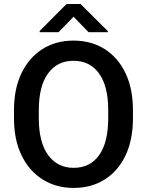

<svg xmlns="http://www.w3.org/2000/svg" viewBox="-20 -922 729 952"><path d="M639.2 -375V-335.9Q639.2 -228.5 602.3 -151.1Q565.4 -73.7 499.3 -32Q433.1 9.8 345.2 9.8Q258.3 9.8 191.7 -32Q125 -73.7 87.2 -151.1Q49.3 -228.5 49.3 -335.9V-375Q49.3 -482.4 86.9 -559.8Q124.5 -637.2 190.9 -679Q257.3 -720.7 344.2 -720.7Q432.1 -720.7 498.5 -679Q564.9 -637.2 602.1 -559.8Q639.2 -482.4 639.2 -375ZM516.6 -335.9V-376Q516.6 -494.6 471.2 -557.6Q425.8 -620.6 344.2 -620.6Q263.7 -620.6 218 -557.6Q172.4 -494.6 172.4 -376V-335.9Q172.4 -216.8 218.5 -153.3Q264.6 -89.8 345.2 -89.8Q427.2 -89.8 471.9 -153.3Q516.6 -216.8 516.6 -335.9ZM379.4 -902.3 514.6 -767.6V-762.2H419.4L344.7 -838.9L270 -762.2H176.8V-768.6L310.1 -902.3Z"/></svg>

Font: Vazirmatn RD UI FD Medium
Style: Regular
Weight: 500
Designer: Saber Rastikerdar
Foundry: Saber Rastikerdar
Version: Version 33.003